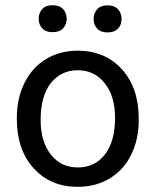

<svg xmlns="http://www.w3.org/2000/svg" viewBox="-20 -705 595 734"><path d="M135.3 -245.6Q135.3 -164.1 174.3 -114.3Q212.9 -64.9 277.3 -64.9Q342.8 -64.9 381.3 -114.7Q419.9 -165 419.9 -255.4Q419.9 -336.9 380.4 -386.7Q341.3 -436.5 276.9 -436.5Q213.4 -436.5 174.3 -387.2Q135.3 -337.9 135.3 -245.6ZM44.4 -249.5V-255.4Q44.4 -329.1 73.7 -388.2Q103 -447.3 155.8 -479Q209 -511.2 276.9 -511.2Q381.8 -511.2 446.3 -439.9Q510.3 -369.1 510.3 -251.5V-245.6Q510.3 -172.4 481.9 -114.3Q453.6 -56.2 400.4 -23.4Q373.5 -7.3 342.8 1Q312 9.3 277.3 9.3Q172.9 9.3 108.4 -62Q44.4 -132.8 44.4 -249.5ZM351.3 -595.7Q337.9 -610.4 337.9 -632.3Q337.9 -654.3 351.3 -669.4Q364.7 -684.6 391.1 -684.6Q417.5 -684.6 431.2 -669.4Q444.8 -654.3 444.8 -632.3Q444.8 -610.4 431.2 -595.7Q417.5 -581.1 391.1 -581.1Q364.7 -581.1 351.3 -595.7ZM141.4 -596.7Q127.9 -611.3 127.9 -633.3Q127.9 -655.3 141.4 -670.2Q154.8 -685.1 181.2 -685.1Q207.5 -685.1 221.2 -670.2Q234.9 -655.3 234.9 -633.3Q234.9 -611.3 221.2 -596.7Q207.5 -582 181.2 -582Q154.8 -582 141.4 -596.7Z"/></svg>

Font: MAUL
Style: Regular
Weight: 400
Designer: MAUL
Version: Version 1.0; 2020; ttfautohint (v1.8.3)